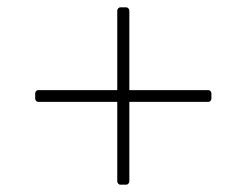

<svg xmlns="http://www.w3.org/2000/svg" viewBox="-20 -593 673 524"><path d="M84 -315H300V-98C300 -94 304 -89 308 -89H325C329 -89 333 -94 333 -98V-315H549C553 -315 557 -319 557 -324V-338C557 -343 553 -347 549 -347H333V-564C333 -568 329 -573 325 -573H308C304 -573 300 -568 300 -564V-347H84C80 -347 76 -343 76 -338V-324C76 -319 80 -315 84 -315Z"/></svg>

Font: LINE Seed JP_OTF Thin
Style: Regular
Weight: 250
Designer: LY Corporation & Fontrix & Fontworks
Version: Version 1.007